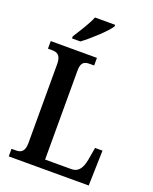

<svg xmlns="http://www.w3.org/2000/svg" viewBox="-168 -1024 893 1117"><g transform="rotate(20 278.5 -465.5)"><path d="M138 -784V-771H190C244 -811 325 -886 347 -921V-931H222C204 -886 166 -828 138 -784ZM27 0H522L528 -218H482L469 -143C459 -88 439 -55 395 -55H232V-605C232 -656 251 -667 286 -667H313V-714H27V-667H52C84 -667 108 -656 108 -601V-112C108 -58 84 -47 55 -47H27Z"/></g></svg>

Font: Noto Serif Bengali Condensed SemiBold
Style: Regular
Weight: 600
Width: 3
Designer: Juan Bruce, Universal Thirst, Indian Type Foundry and the Monotype Design Team.
Foundry: Monotype Imaging Inc.
Version: Version 2.003